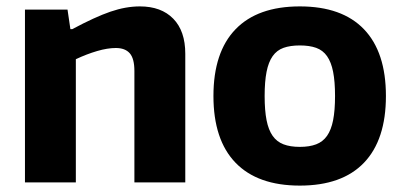

<svg xmlns="http://www.w3.org/2000/svg" viewBox="-20 -570 1260 600"><path d="M58 -540H191L200 -479H206Q277 -517 325 -533.5Q373 -550 417 -550Q484 -550 521.5 -511.5Q559 -473 559 -402V0H400V-348Q400 -387 385.5 -403.5Q371 -420 342 -420Q316 -420 283.5 -410.5Q251 -401 217 -385V0H58Z M917 10Q785 10 716 -61.5Q647 -133 647 -270Q647 -407 716 -478.5Q785 -550 917 -550Q1049 -550 1117.5 -478.5Q1186 -407 1186 -270Q1186 -133 1117.5 -61.5Q1049 10 917 10ZM917 -111Q947 -111 968 -119Q989 -127 1002 -145.5Q1015 -164 1021 -194.5Q1027 -225 1027 -270Q1027 -315 1021 -345.5Q1015 -376 1002 -394.5Q989 -413 968 -420.5Q947 -428 917 -428Q887 -428 866 -420.5Q845 -413 832 -394.5Q819 -376 813 -345.5Q807 -315 807 -270Q807 -225 813 -194.5Q819 -164 832 -145.5Q845 -127 866 -119Q887 -111 917 -111Z"/></svg>

Font: Encode Sans Narrow
Style: Bold
Weight: 700
Designer: Pablo Impallari, Andres Torresi
Foundry: Pablo Impallari, Andres Torresi
Version: Version 1.000; ttfautohint (v1.00) -l 8 -r 50 -G 200 -x 14 -